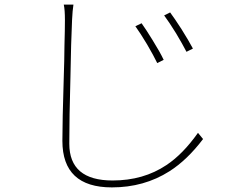

<svg xmlns="http://www.w3.org/2000/svg" viewBox="-20 -775 1040 834"><path d="M642 -602Q675 -549 691 -515L663 -501Q647 -534 619 -582Q589 -632 568 -661L595 -674Q615 -646 642 -602ZM768 -649Q800 -598 818 -564L790 -550Q773 -583 745 -630Q714 -680 693 -708L719 -721Q737 -697 768 -649ZM299 -755Q295 -730 293 -688Q291 -630 289 -579Q287 -506 286 -441Q281 -264 281 -151Q281 9 469 9Q603 9 703 -58Q774 -105 840 -198L862 -171Q793 -80 716 -31Q606 39 466 39Q251 39 251 -163Q251 -248 257 -440L258 -475L259 -510Q260 -549 260 -577Q262 -647 262 -688Q262 -733 257 -755Z"/></svg>

Font: Noto Sans CJK TC Thin
Style: Regular
Weight: 250
Designer: Ryoko NISHIZUKA ???? (kana & ideographs); Paul D. Hunt (Latin, Greek & Cyrillic); Wenlong ZHANG ??? (bopomofo); Sandoll 
Foundry: Adobe Systems Incorporated
Version: Version 1.004 January 19, 2016